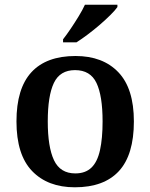

<svg xmlns="http://www.w3.org/2000/svg" viewBox="-20 -786 639 816"><path d="M298 10Q183 10 116.5 -59Q50 -128 50 -270Q50 -410 113.5 -479Q177 -548 301 -548Q417 -548 483 -479Q549 -410 549 -270Q549 -128 485.5 -59Q422 10 298 10ZM300 -49Q343 -49 368.5 -73.5Q394 -98 405 -148Q416 -198 416 -270Q416 -379 390 -433.5Q364 -488 299 -488Q235 -488 209 -433.5Q183 -379 183 -270Q183 -161 209.5 -105Q236 -49 300 -49ZM248 -619Q263 -638 280.5 -664Q298 -690 314.5 -717Q331 -744 341 -766H479V-756Q470 -743 450 -723Q430 -703 404.5 -681Q379 -659 353 -639.5Q327 -620 305 -606H248Z"/></svg>

Font: Noto Serif Gujarati SemiBold
Style: Regular
Weight: 600
Version: Version 2.102